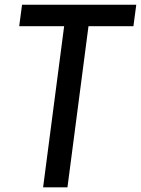

<svg xmlns="http://www.w3.org/2000/svg" viewBox="-20 -800 602 820"><path d="M357.9 -688 268.1 0H164.1L253.9 -688H62L74.2 -779.8H562L549.8 -688Z"/></svg>

Font: Cooper Hewitt
Style: Medium Italic
Weight: 708
Designer: Village Type and Design LLC
Foundry: Cooper Hewitt Smithsonian Design Museum
Version: 1.000